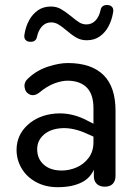

<svg xmlns="http://www.w3.org/2000/svg" viewBox="-20 -756 550 785"><path d="M47.7 -145Q48.5 -204.3 93 -245.1Q137.6 -285.9 206.3 -291.7Q275.1 -297.5 342.7 -260L376 -243.2L373 -192.6L336.7 -208.8Q281.8 -234.2 234.7 -232Q187.5 -229.8 159.7 -205.8Q132 -181.7 132 -146.1Q132 -106.9 158.9 -82.9Q185.8 -58.8 232.8 -58.8Q263.3 -58.8 292.8 -71.5Q322.4 -84.1 342.2 -110.3Q362.1 -136.6 362.1 -174.7V-313.7Q362.1 -370.2 335 -397.8Q307.9 -425.3 257.9 -426.1Q233.1 -426.4 202.7 -415.1Q172.3 -403.8 141.6 -378.1Q119.5 -361.1 101.2 -369.8Q82.9 -378.6 80.4 -400.1Q77.9 -421.7 97.5 -437.7Q131.3 -469 177 -483.8Q222.6 -498.6 259.6 -498.3Q354.3 -497.5 403.3 -449.1Q452.3 -400.7 452.3 -303.1V-36.7Q452.3 -16.3 441.1 -4.5Q429.8 7.3 408.5 7.3Q387.2 7.3 375.5 -4.4Q363.7 -16 363.7 -36V-88.9H372.8Q360.3 -36 319.4 -13.2Q278.5 9.6 215.4 9.3Q165.5 9.3 127 -11.9Q88.5 -33 67.9 -68.3Q47.4 -103.6 47.7 -145ZM80.2 -616.4Q85.2 -647.9 99.2 -673.3Q113.1 -698.6 135.2 -714Q157.4 -729.3 188 -729.3Q211 -729.3 228.7 -719.2Q246.4 -709 271.3 -689.2Q290.6 -672.7 304.1 -664.4Q317.6 -656.2 333.3 -656.2Q355.4 -656.2 370.6 -672.2Q385.8 -688.3 391.5 -716.1Q393.1 -725.7 400.6 -730.9Q408.1 -736.2 419.8 -735.5Q432.4 -734.9 438.8 -726.9Q445.2 -718.9 442.3 -704.3Q436.7 -672.1 423 -647.1Q409.4 -622 387.3 -606.7Q365.2 -591.4 334.5 -591.4Q311.5 -591.4 292.9 -601.8Q274.3 -612.2 251.3 -632.1Q231.9 -648.6 218.1 -656.5Q204.3 -664.5 189.3 -664.5Q167.1 -664.5 152 -648.4Q136.8 -632.3 131 -604.5Q130.7 -602.5 129.4 -599.2Q126.1 -591.7 119.5 -588.1Q112.8 -584.5 102.7 -585.1Q90.1 -585.7 83.7 -593.7Q77.3 -601.7 80.2 -616.4Z"/></svg>

Font: SN Pro Thin
Style: Regular
Weight: 200
Designer: Tobias Whetton
Foundry: Supernotes
Version: Version 1.003;Glyphs 3.3 (3324)